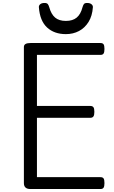

<svg xmlns="http://www.w3.org/2000/svg" viewBox="-20 -1274 767 1294"><path d="M185 0Q163 0 152 -10Q141 -20 141 -40V-957Q141 -971 152 -977.5Q163 -984 185 -984H657Q672 -984 678 -975.5Q684 -967 684 -944Q684 -922 678 -913Q672 -904 657 -904H229V-560H588Q603 -560 609.5 -551.5Q616 -543 616 -520Q616 -498 609.5 -489Q603 -480 588 -480H229V-80H657Q672 -80 678 -71.5Q684 -63 684 -40Q684 -18 678 -9Q672 0 657 0ZM424 -1044Q346 -1044 297.5 -1088.5Q249 -1133 242 -1225Q241 -1237 251 -1245.5Q261 -1254 280 -1254Q296 -1254 302 -1246.5Q308 -1239 312 -1225Q325 -1178 351.5 -1155.5Q378 -1133 424 -1133Q470 -1133 497 -1155.5Q524 -1178 536 -1225Q540 -1239 545.5 -1246.5Q551 -1254 567 -1254Q586 -1254 596.5 -1245.5Q607 -1237 606 -1225Q602 -1167 577 -1126.5Q552 -1086 512.5 -1065Q473 -1044 424 -1044Z"/></svg>

Font: Playwrite PL
Style: Regular
Weight: 400
Designer: Veronika Burian, José Scaglione
Foundry: TypeTogether
Version: Version 1.002